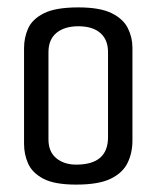

<svg xmlns="http://www.w3.org/2000/svg" viewBox="-20 -495 423 519"><path d="M186 4Q127 4 97 -12Q67 -28 56 -53Q45 -78 45 -106V-365Q45 -393 56 -418Q67 -443 98.5 -459Q130 -475 192 -475Q250 -475 281.5 -459.5Q313 -444 325.5 -419Q338 -394 338 -366V-115Q338 -82 325 -55Q312 -28 279.5 -12Q247 4 186 4ZM186 -50Q272 -50 272 -124V-354Q272 -388 251 -406Q230 -424 192 -424Q154 -424 132.5 -406Q111 -388 111 -354V-118Q111 -85 132 -67.5Q153 -50 186 -50Z"/></svg>

Font: Smooch Sans Medium
Style: Regular
Weight: 500
Designer: Robert E. Leuschke
Foundry: Robert E. Leuschke
Version: Version 1.010; ttfautohint (v1.8.3)